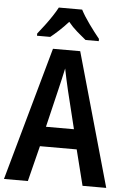

<svg xmlns="http://www.w3.org/2000/svg" viewBox="-61 -1032 671 1025"><g transform="rotate(5 274.0 -519.5)"><path d="M421 -51 373 -242H176L128 -51H0L200 -766H346L548 -51ZM299 -552Q292 -582 285.5 -611.5Q279 -641 274 -667Q269 -642 261 -608.5Q253 -575 248 -553L199 -348H349ZM337 -988Q354 -955 383.5 -914Q413 -873 440 -840V-828H369Q348 -845 322 -867.5Q296 -890 274 -917Q250 -890 224.5 -866.5Q199 -843 180 -828H109V-840Q126 -861 146 -887.5Q166 -914 183.5 -940.5Q201 -967 212 -988Z"/></g></svg>

Font: Noto Sans Tamil UI Condensed SemiBold
Style: Regular
Weight: 600
Width: 3
Designer: Jelle Bosma - Monotype Design Team
Foundry: Monotype Imaging Inc.
Version: Version 2.004; ttfautohint (v1.8.4.7-5d5b)